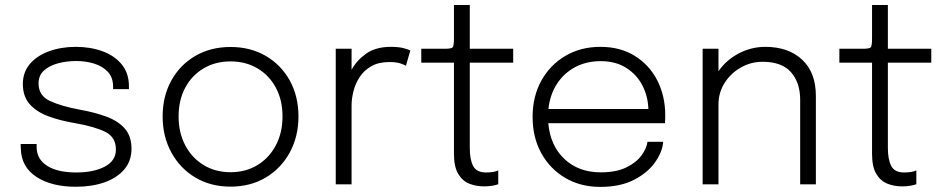

<svg xmlns="http://www.w3.org/2000/svg" viewBox="-20 -722 3700 752"><path d="M277.5 9.5Q181.5 9.5 122.2 -29.5Q63 -68.5 61.5 -140.5Q61 -145 61 -149.8Q61 -154.5 61 -158H123.5Q123.5 -154.5 123.5 -151.2Q123.5 -148 123.5 -143Q125 -97 165.8 -71.8Q206.5 -46.5 278.5 -46.5Q347 -46.5 390.5 -69.5Q434 -92.5 434 -136.5Q434 -185 392 -205.8Q350 -226.5 269.5 -240.5Q213.5 -250 168.2 -267Q123 -284 96.2 -314.2Q69.5 -344.5 69.5 -393Q69.5 -439.5 97.5 -472Q125.5 -504.5 172.8 -521.5Q220 -538.5 277 -538.5Q333.5 -538.5 380.8 -521.5Q428 -504.5 456.5 -470Q485 -435.5 485 -384V-373H423V-382Q423 -418.5 402.5 -440.5Q382 -462.5 349 -472.8Q316 -483 278.5 -483Q241 -483 207.2 -474Q173.5 -465 152.2 -445.8Q131 -426.5 131 -395Q131 -347.5 175.2 -326.8Q219.5 -306 292.5 -292.5Q351.5 -282 397.2 -265Q443 -248 469 -218.2Q495 -188.5 495 -139.5Q495 -91 466.2 -57.8Q437.5 -24.5 388.2 -7.5Q339 9.5 277.5 9.5Z M883 9Q805 9 745 -26.8Q685 -62.5 651 -125Q617 -187.5 617 -266Q617 -345 651 -406.5Q685 -468 745 -503Q805 -538 883 -538Q961 -538 1021 -503Q1081 -468 1115 -406.5Q1149 -345 1149 -266Q1149 -187.5 1115 -125Q1081 -62.5 1021 -26.8Q961 9 883 9ZM883 -47.5Q942.5 -47.5 988.5 -75.5Q1034.5 -103.5 1060.5 -153Q1086.5 -202.5 1086.5 -266Q1086.5 -330 1060.5 -378.5Q1034.5 -427 988.5 -454.2Q942.5 -481.5 883 -481.5Q823.5 -481.5 777.5 -454.2Q731.5 -427 705.5 -378.5Q679.5 -330 679.5 -266Q679.5 -202.5 705.5 -153Q731.5 -103.5 777.5 -75.5Q823.5 -47.5 883 -47.5Z M1295 0V-531H1357V-448.5Q1376 -484.5 1413.5 -511.5Q1451 -538.5 1511 -538.5Q1542.5 -538.5 1562.2 -533Q1582 -527.5 1587 -524.5L1570 -464.5Q1565 -467.5 1549.5 -473.2Q1534 -479 1505 -479Q1463 -479 1434.5 -462.8Q1406 -446.5 1389 -420.8Q1372 -395 1364.5 -365.2Q1357 -335.5 1357 -309V0Z M1875.5 8Q1845 8 1818.2 -2.5Q1791.5 -13 1774.8 -40.8Q1758 -68.5 1758 -120V-476.5H1630V-531H1722Q1748.5 -531 1753.2 -537Q1758 -543 1758 -573V-702.5H1820V-531H1990V-476.5H1820V-142.5Q1820 -97 1833.2 -71.8Q1846.5 -46.5 1883.5 -46.5Q1914.5 -46.5 1931.5 -54.5V-0.5Q1923 3 1908 5.5Q1893 8 1875.5 8Z M2577.5 -166.5Q2574.5 -127.5 2546 -86.8Q2517.5 -46 2463.8 -18Q2410 10 2331 10Q2254 10 2194.2 -25Q2134.5 -60 2100.2 -121.8Q2066 -183.5 2066 -264Q2066 -344.5 2100.5 -406.5Q2135 -468.5 2195 -503.5Q2255 -538.5 2331.5 -538.5Q2409.5 -538.5 2466.5 -503Q2523.5 -467.5 2554.5 -406.8Q2585.5 -346 2585.5 -270.5Q2585.5 -264.5 2585.2 -254.2Q2585 -244 2584.5 -239.5H2127.5Q2135 -152 2190.5 -99.5Q2246 -47 2333 -47Q2394 -47 2433.5 -66.5Q2473 -86 2493 -114Q2513 -142 2516 -166.5ZM2332.5 -482.5Q2276.5 -482.5 2232.5 -459Q2188.5 -435.5 2161.2 -393.2Q2134 -351 2128 -295H2519.5Q2518 -345 2495.8 -387.8Q2473.5 -430.5 2432.2 -456.5Q2391 -482.5 2332.5 -482.5Z M2732 0V-531H2794V-443Q2824.5 -487 2873.5 -512.8Q2922.5 -538.5 2977.5 -538.5Q3068 -538.5 3121.8 -488.2Q3175.5 -438 3175.5 -346.5V0H3114V-331.5Q3114 -398 3078.2 -439Q3042.5 -480 2966.5 -480Q2921.5 -480 2882 -457.8Q2842.5 -435.5 2818.2 -397.5Q2794 -359.5 2794 -312V0Z M3513 8Q3482.5 8 3455.8 -2.5Q3429 -13 3412.2 -40.8Q3395.5 -68.5 3395.5 -120V-476.5H3267.5V-531H3359.5Q3386 -531 3390.8 -537Q3395.5 -543 3395.5 -573V-702.5H3457.5V-531H3627.5V-476.5H3457.5V-142.5Q3457.5 -97 3470.8 -71.8Q3484 -46.5 3521 -46.5Q3552 -46.5 3569 -54.5V-0.5Q3560.5 3 3545.5 5.5Q3530.5 8 3513 8Z"/></svg>

Font: Epilogue Light
Style: Regular
Weight: 300
Designer: Tyler Finck
Foundry: Etcetera Type Co
Version: Version 2.111; ttfautohint (v1.8.3)